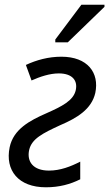

<svg xmlns="http://www.w3.org/2000/svg" viewBox="-20 -786 464 816"><path d="M215 -618V-606H268L424 -757V-766H326ZM175 10C232 10 279 -3 321 -24V-99C280 -78 236 -61 188 -61C121 -61 93 -99 104 -149C115 -196 160 -219 236 -254C306 -284 369 -321 385 -391C403 -477 352 -545 241 -545C186 -545 135 -531 90 -510L114 -444C150 -460 191 -474 230 -474C287 -474 311 -444 302 -403C292 -358 243 -334 178 -305C107 -274 37 -237 21 -160C1 -62 58 10 175 10Z"/></svg>

Font: Noto Sans SemiCondensed
Style: Italic
Weight: 400
Width: 4
Italic angle: -12°
Designer: Monotype Design Team
Foundry: Monotype Imaging Inc.
Version: Version 2.013